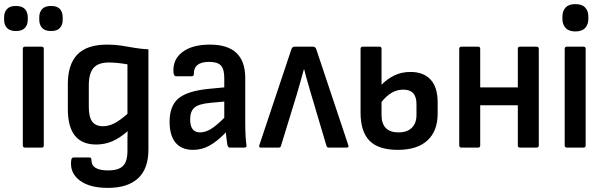

<svg xmlns="http://www.w3.org/2000/svg" viewBox="-48 -718 2933 934"><path d="M74 0Q63 0 63 -11V-480Q63 -491 74 -491H155Q165 -491 165 -480V-11Q165 0 155 0ZM29 -567Q0 -567 -14 -582Q-28 -597 -28 -622V-634Q-28 -659 -14 -674Q0 -689 29 -689Q59 -689 73 -674Q87 -659 87 -634V-622Q87 -597 73 -582Q59 -567 29 -567ZM200 -567Q171 -567 157 -582Q143 -597 143 -622V-634Q143 -659 157 -674Q171 -689 200 -689Q230 -689 243.5 -674Q257 -659 257 -634V-622Q257 -597 243.5 -582Q230 -567 200 -567Z M477 196Q388 196 340 160Q292 124 298 65Q299 48 310 48H388Q397 48 397 62Q397 111 478 111Q529 111 550.5 89Q572 67 572 16V-17Q572 -33 572 -48.5Q572 -64 573 -79H572Q534 -46 497.5 -30.5Q461 -15 420 -15Q282 -15 282 -187V-309Q282 -405 328.5 -453Q375 -501 473 -501Q511 -501 542.5 -496Q574 -491 605.5 -485.5Q637 -480 674 -478V10Q674 103 623.5 149.5Q573 196 477 196ZM453 -104Q480 -104 507 -117.5Q534 -131 572 -164V-405Q551 -409 526 -411.5Q501 -414 482 -414Q430 -414 407 -387.5Q384 -361 384 -303V-198Q384 -149 400.5 -126.5Q417 -104 453 -104Z M891 11Q835 11 806 -24Q777 -59 777 -126Q777 -203 820.5 -239.5Q864 -276 970 -286L1043 -293V-339Q1043 -382 1026.5 -399.5Q1010 -417 969 -417Q894 -417 895 -358Q895 -347 885 -347H808Q798 -347 796 -365Q791 -428 839 -464.5Q887 -501 973 -501Q1145 -501 1145 -339V-123Q1145 -86 1146.5 -59Q1148 -32 1151 -12Q1153 0 1141 0H1070Q1061 0 1058 -14Q1057 -21 1054.5 -38.5Q1052 -56 1051 -74Q1007 -29 970 -9Q933 11 891 11ZM877 -137Q877 -74 925 -74Q950 -74 976.5 -89.5Q1003 -105 1043 -145V-224L978 -218Q920 -213 898.5 -195Q877 -177 877 -137Z M1221 0Q1209 0 1214 -13L1369 -477Q1373 -491 1385 -491H1475Q1487 -491 1491 -477L1646 -13Q1651 0 1638 0H1551Q1542 0 1540 -9L1464 -265Q1456 -294 1447.5 -322Q1439 -350 1432 -380H1430Q1422 -349 1413.5 -320.5Q1405 -292 1397 -263L1319 -9Q1317 0 1308 0Z M1887 11Q1793 11 1749.5 -33.5Q1706 -78 1706 -170V-480Q1706 -491 1717 -491H1798Q1808 -491 1808 -480V-306Q1837 -335 1871.5 -351.5Q1906 -368 1949 -368Q2012 -368 2046.5 -331Q2081 -294 2081 -220V-166Q2081 -80 2031 -34.5Q1981 11 1887 11ZM1808 -159Q1808 -74 1891 -74Q1932 -74 1955 -96Q1978 -118 1978 -159V-212Q1978 -282 1914 -282Q1883 -282 1857 -266.5Q1831 -251 1808 -222Z M2197 0Q2186 0 2186 -11V-480Q2186 -491 2197 -491H2278Q2288 -491 2288 -480V-293H2471V-480Q2471 -491 2481 -491H2562Q2573 -491 2573 -480V-11Q2573 0 2562 0H2481Q2471 0 2471 -11V-206H2288V-11Q2288 0 2278 0Z M2710 0Q2699 0 2699 -11V-480Q2699 -491 2710 -491H2791Q2801 -491 2801 -480V-11Q2801 0 2791 0ZM2751 -565Q2719 -565 2703.5 -582Q2688 -599 2688 -625V-638Q2688 -665 2703.5 -681.5Q2719 -698 2751 -698Q2783 -698 2798.5 -681.5Q2814 -665 2814 -638V-625Q2814 -599 2798.5 -582Q2783 -565 2751 -565Z"/></svg>

Font: Sofia Sans Extra Cond
Style: Bold
Weight: 700
Width: 1
Designer: Botio Nikoltchev, Ani Petrova
Foundry: lettersoup
Version: Version 4.100; ttfautohint (v1.8.3)